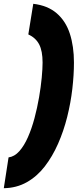

<svg xmlns="http://www.w3.org/2000/svg" viewBox="-77 -770 440 1010"><path d="M312 -441Q312 -376 303.5 -302.5Q295 -229 276.5 -155Q258 -81 228.5 -14Q199 53 158.5 105.5Q118 158 64 188.5Q10 219 -57 220L-32 58Q-1 54 24.5 25.5Q50 -3 70 -48.5Q90 -94 104.5 -148.5Q119 -203 128.5 -258Q138 -313 142.5 -361Q147 -409 147 -441Q147 -502 129 -536.5Q111 -571 72 -589L98 -750Q174 -741 221.5 -700Q269 -659 290.5 -592.5Q312 -526 312 -441Z"/></svg>

Font: Georama Black
Style: Italic
Weight: 900
Italic angle: -9°
Designer: Jean-Baptiste Levee
Foundry: Production Type
Version: Version 1.000